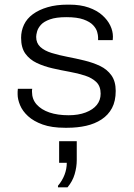

<svg xmlns="http://www.w3.org/2000/svg" viewBox="-20 -541 577 828"><path d="M260 10Q203 10 164 -4Q125 -18 101 -40Q77 -62 66.5 -87.5Q56 -113 56 -134Q56 -141 56 -145.5Q56 -150 57 -158H119Q118 -154 118 -151.5Q118 -149 118 -145Q118 -113 138 -90.5Q158 -68 193 -56Q228 -44 276 -44Q318 -44 349.5 -56Q381 -68 397.5 -88.5Q414 -109 414 -137Q414 -169 395.5 -187Q377 -205 346.5 -215Q316 -225 279.5 -231.5Q243 -238 206 -246.5Q169 -255 138.5 -269.5Q108 -284 89.5 -309.5Q71 -335 71 -378Q71 -408 83.5 -434.5Q96 -461 122 -480Q148 -499 185.5 -510Q223 -521 272 -521H279Q327 -521 362.5 -508.5Q398 -496 421 -475.5Q444 -455 455.5 -431Q467 -407 467 -383Q467 -379 466.5 -373.5Q466 -368 466 -368H403V-380Q403 -389 399 -403.5Q395 -418 381.5 -432.5Q368 -447 340.5 -457Q313 -467 266 -467Q222 -467 195.5 -457.5Q169 -448 156.5 -434Q144 -420 140 -405.5Q136 -391 136 -382Q136 -355 154 -338.5Q172 -322 203 -312.5Q234 -303 270.5 -296Q307 -289 344 -280Q381 -271 411.5 -256.5Q442 -242 460.5 -216Q479 -190 479 -149Q479 -105 463 -75Q447 -45 418 -26Q389 -7 351.5 1.5Q314 10 270 10ZM230 267V260Q248 239 258 213.5Q268 188 268 161H235V68H311V150Q311 179 302 210Q293 241 271 267Z"/></svg>

Font: Chivo ExtraLight
Style: Regular
Weight: 250
Designer: Hector Gatti
Foundry: Omnibus-Type
Version: Version 2.002